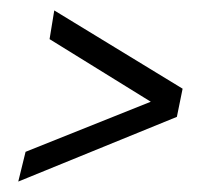

<svg xmlns="http://www.w3.org/2000/svg" viewBox="-20 -449 384 368"><path d="M75 -374 84 -429 330 -279 319 -225 15 -101 29 -158 269 -254Z"/></svg>

Font: Lobster 1.3
Style: Regular
Weight: 400
Designer: Pablo Impallari
Foundry: Pablo Impallari. www.impallari.com
Version: Version 1.003 2010